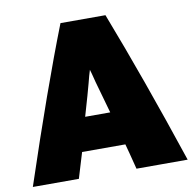

<svg xmlns="http://www.w3.org/2000/svg" viewBox="-80 -787 895 883"><g transform="rotate(-10 367.5 -345.0)"><path d="M726 15H487Q464 -76 456 -104H254Q250 -90 237 -48Q224 -6 218 15H3Q148 -422 259 -705H469Q591 -389 726 15ZM413 -261Q405 -288 391.5 -337.5Q378 -387 371 -410Q359 -458 355 -470Q348 -449 338 -409Q329 -374 296 -261Z"/></g></svg>

Font: Repo
Style: ExtraBlack
Weight: 1000
Designer: Stefan Peev
Foundry: Context Ltd
Version: Version 001.000